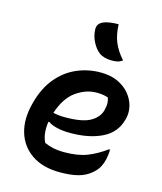

<svg xmlns="http://www.w3.org/2000/svg" viewBox="-121 -902 842 1001"><g transform="rotate(15 300.0 -401.5)"><path d="M370 -547Q423 -547 462 -529Q501 -511 525.5 -481.5Q550 -452 558.5 -417.5Q567 -383 559 -351L557 -343Q538 -270 468.5 -235.5Q399 -201 297 -201Q255 -201 224 -208.5Q193 -216 178 -228H172Q167 -197 170 -168Q173 -139 185 -117Q210 -106 235.5 -101Q261 -96 290 -96Q364 -96 413.5 -115Q463 -134 514 -171H520Q520 -155 518 -142Q516 -129 514 -118Q506 -86 493.5 -67Q481 -48 463 -34Q435 -10 395.5 0.5Q356 11 298 11Q204 11 144.5 -30Q85 -71 64.5 -140Q44 -209 66 -294L69 -306Q91 -387 135.5 -440.5Q180 -494 240.5 -520.5Q301 -547 370 -547ZM376 -440Q319 -440 266 -402.5Q213 -365 185 -280Q213 -273 248 -273Q343 -273 386 -298Q429 -323 439 -363Q445 -387 444 -403Q443 -419 438 -431Q425 -435 411.5 -437.5Q398 -440 376 -440ZM394 -814Q396 -759 412.5 -718.5Q429 -678 465 -638Q452 -628 438.5 -625Q425 -622 408 -622Q365 -622 339 -641Q316 -659 300 -690.5Q284 -722 283 -756Q281 -786 310 -800Q327 -808 349 -811Q371 -814 394 -814Z"/></g></svg>

Font: Recursive Sn Csl St SmB
Style: Italic
Weight: 600
Italic angle: -15°
Version: Version 1.079;hotconv 1.0.112;makeotfexe 2.5.65598; ttfautoh